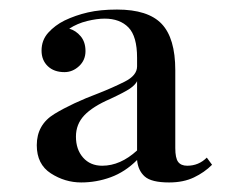

<svg xmlns="http://www.w3.org/2000/svg" viewBox="-20 -742 503 402"><path d="M225 -722Q290 -722 318.5 -692Q347 -662 347 -595V-432Q347 -411 353 -403Q359 -395 372 -395Q396 -395 413 -412L424 -397Q408 -381 386 -370.5Q364 -360 334 -360Q297 -360 283 -372.5Q269 -385 267 -407Q242 -382 212 -371Q182 -360 150 -360Q116 -360 86.5 -379Q57 -398 57 -438Q57 -481 94 -503.5Q131 -526 187 -547Q215 -558 241 -571Q267 -584 267 -603V-621Q267 -666 249 -684.5Q231 -703 199 -703Q183 -703 162.5 -698Q142 -693 125 -682Q139 -678 149 -666Q159 -654 159 -635Q159 -616 145.5 -603.5Q132 -591 115 -591Q93 -591 80 -603.5Q67 -616 67 -636Q67 -658 81 -673.5Q95 -689 115 -699Q138 -710 164 -716Q190 -722 225 -722ZM267 -572Q263 -564 252 -556.5Q241 -549 211 -535Q174 -519 156.5 -500.5Q139 -482 139 -456Q139 -429 154 -412Q169 -395 194 -395Q232 -395 267 -427Z"/></svg>

Font: Playfair Display
Style: Regular
Weight: 400
Designer: Claus Eggers Sørensen
Foundry: Claus Eggers Sørensen
Version: Version 1.203